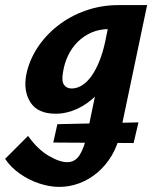

<svg xmlns="http://www.w3.org/2000/svg" viewBox="-84 -444 613 753"><path d="M148 289Q112 289 71.5 276Q31 263 -5 238Q-41 213 -64 179L26 89Q63 141 106 166.5Q149 192 180 192Q211 192 229 163Q247 134 258 81L314 -190L402 -277Q387 -212 359.5 -160.5Q332 -109 296 -72.5Q260 -36 218.5 -17Q177 2 134 2Q64 2 35.5 -42.5Q7 -87 19 -151Q30 -206 62 -255.5Q94 -305 142.5 -343Q191 -381 252 -402.5Q313 -424 381 -424H493L388 76Q378 126 354.5 165.5Q331 205 298.5 232.5Q266 260 227.5 274.5Q189 289 148 289ZM125 115 141 43 459 36 440 117ZM197 -97Q218 -97 238 -109.5Q258 -122 275 -146Q292 -170 305.5 -203.5Q319 -237 328 -278L348 -377L415 -330H344Q306 -330 275 -316.5Q244 -303 220.5 -279.5Q197 -256 182.5 -225Q168 -194 163 -160Q157 -126 167 -111.5Q177 -97 197 -97Z"/></svg>

Font: Ysabeau Office ExtraBold
Style: Italic
Weight: 800
Italic angle: -12°
Designer: Christian Thalmann (Catharsis Fonts)
Version: Version 2.001;gftools[0.9.30]; featfreeze: tnum,lnum,ss02